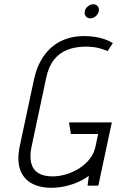

<svg xmlns="http://www.w3.org/2000/svg" viewBox="-20 -880 555 910"><path d="M422 -860Q409 -860 396.5 -850Q384 -840 382 -826Q379 -813 386.5 -803Q394 -793 408 -793Q422 -793 433.5 -803Q445 -813 448 -826Q451 -840 443.5 -850Q436 -860 422 -860ZM490 -638 515 -676Q496 -687 474.5 -694.5Q453 -702 429 -705.5Q405 -709 379 -709Q316 -709 267.5 -684.5Q219 -660 187 -614Q155 -568 141 -503L74 -189Q60 -123 74.5 -79Q89 -35 127.5 -12.5Q166 10 223 10Q255 10 287.5 3Q320 -4 349.5 -17Q379 -30 401 -47L395 0H446L510 -300H307L316 -245H445L433 -187Q426 -153 405.5 -127Q385 -101 356 -82.5Q327 -64 294 -54Q261 -44 229 -44Q186 -44 160.5 -60.5Q135 -77 127.5 -109Q120 -141 130 -187L199 -511Q210 -564 235.5 -596.5Q261 -629 299.5 -644Q338 -659 388 -659Q405 -659 422 -657Q439 -655 456 -650Q473 -645 490 -638Z"/></svg>

Font: Advent Pro
Style: Italic
Weight: 400
Italic angle: -12°
Designer: VivaRado, Andreas Kalpakidis
Foundry: VivaRado, Andreas Kalpakidis
Version: Version 3.000